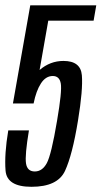

<svg xmlns="http://www.w3.org/2000/svg" viewBox="-26 -695 381 720"><path d="M92 5.5Q-0.5 5.5 -5.2 -55.5Q-10 -116.5 5 -206H82.5Q67 -113 71.5 -82.5Q76 -52 104.5 -52Q132.5 -52 149.5 -83.2Q166.5 -114.5 188 -242.5Q207 -353.5 202 -381.8Q197 -410 172 -410Q145.5 -410 127.5 -382.2Q109.5 -354.5 100 -307H22.5L87.5 -675H335L325 -617.5H155L122.5 -432.5Q162 -466.5 212 -466.5Q276.5 -466.5 281 -412.8Q285.5 -359 266.5 -243Q245.5 -114 217.8 -54.2Q190 5.5 92 5.5Z"/></svg>

Font: Anybody Condensed Regular
Style: Italic
Weight: 400
Width: 3
Italic angle: -10°
Designer: Tyler Finck
Foundry: Etcetera Type Company
Version: Version 1.010; ttfautohint (v1.8.3) -l 8 -r 50 -G 200 -x 14 